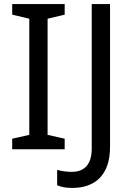

<svg xmlns="http://www.w3.org/2000/svg" viewBox="-20 -734 652 944"><path d="M298 0V-52L214 -71V-642L298 -662V-714H40V-662L124 -642V-71L40 -52V0ZM335 190C447 190 521 127 521 -11V-714H431V-4C431 87 383 111 333 111C306 111 282 107 261 101V177C279 185 303 190 335 190Z"/></svg>

Font: Noto Sans Bengali
Style: Regular
Weight: 400
Designer: Jelle Bosma - Monotype Design Team
Foundry: Monotype Imaging Inc.
Version: Version 2.003